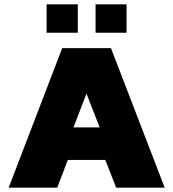

<svg xmlns="http://www.w3.org/2000/svg" viewBox="-20 -866 800 886"><path d="M195 -715V-846H339V-715ZM421 -715V-846H564V-715ZM20 0 267 -644H492L740 0H516L466 -128H293L244 0ZM319 -278H440L379 -434Z"/></svg>

Font: Kanit ExtraBold
Style: Regular
Weight: 800
Designer: Katatrad Team
Foundry: CadsonDemak
Version: Version 2.000; ttfautohint (v1.8.3)